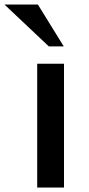

<svg xmlns="http://www.w3.org/2000/svg" viewBox="-77 -841 397 861"><path d="M-57.1 -820.8H92.8L209 -632.8H142.1ZM89.8 0V-555.2H210V0Z"/></svg>

Font: Sporting Grotesque
Style: Regular
Weight: 400
Designer: Lucas LE BIHAN
Foundry: Lucas LE BIHAN
Version: Version 2.001;PS 2.1;hotconv 1.0.88;makeotf.lib2.5.647800